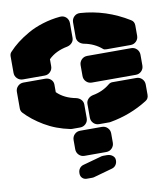

<svg xmlns="http://www.w3.org/2000/svg" viewBox="-107 -795 1038 1206"><g transform="rotate(-10 412.5 -192.0)"><path d="M476.1 -514.2Q457 -518.6 445.1 -531.7Q433.1 -544.9 433.1 -563V-657.2Q433.1 -679.7 448.5 -694.6Q463.9 -709.5 486.8 -708Q649.9 -697.3 794.9 -607.9Q814.9 -596.2 814.9 -570.8V-505.9Q814.9 -484.4 800.3 -469.7Q785.6 -455.1 764.2 -455.1H610.8Q595.7 -455.1 589.8 -460.9Q542.5 -502 476.1 -514.2ZM199.2 -359.9H61Q39.6 -359.9 24.7 -374.8Q9.8 -389.6 9.8 -411.1V-516.1Q9.8 -532.7 20 -543Q44.9 -570.3 77.1 -595.5Q109.4 -620.6 151.4 -644.5Q193.4 -668.5 247.1 -685.1Q300.8 -701.7 357.9 -707Q381.8 -709 397.5 -694.1Q413.1 -679.2 413.1 -655.8V-563Q413.1 -544.9 401.1 -531.7Q389.2 -518.6 370.1 -514.2Q294.9 -500 250 -455.1V-411.1Q250 -389.6 235.4 -374.8Q220.7 -359.9 199.2 -359.9ZM764.2 -265.1H483.9Q462.4 -265.1 447.8 -279.8Q433.1 -294.4 433.1 -315.9V-383.8Q433.1 -405.3 447.8 -420.2Q462.4 -435.1 483.9 -435.1H764.2Q785.6 -435.1 800.3 -420.2Q814.9 -405.3 814.9 -383.8V-315.9Q814.9 -294.4 800.3 -279.8Q785.6 -265.1 764.2 -265.1ZM20 -155.8Q9.8 -167.5 9.8 -184.1V-289.1Q9.8 -310.5 24.7 -325.2Q39.6 -339.8 61 -339.8H199.2Q220.7 -339.8 235.4 -326.4Q250 -313 250 -293V-245.1Q294.9 -200.2 370.1 -186Q389.2 -181.6 401.1 -168.5Q413.1 -155.3 413.1 -137.2V-50.8Q413.1 -29.3 398.2 -14.6Q383.3 0 361.8 0H310.1Q304.7 0 300.8 -1Q210.4 -19.5 138.7 -62.3Q66.9 -105 20 -155.8ZM550.8 0H483.9Q462.4 0 447.8 -14.6Q433.1 -29.3 433.1 -50.8V-137.2Q433.1 -155.3 445.1 -168.5Q457 -181.6 476.1 -186Q539.6 -197.3 585 -234.9Q596.7 -245.1 610.8 -245.1H764.2Q785.6 -245.1 800.3 -230.2Q814.9 -215.3 814.9 -193.8V-128.9Q814.9 -103.5 794.9 -91.8Q686 -23.4 557.1 -1Q555.2 0 550.8 0ZM497.1 180.2H358.9Q337.4 180.2 322.8 165.3Q308.1 150.4 308.1 128.9V70.8Q308.1 49.3 322.8 34.7Q337.4 20 358.9 20H497.1Q518.6 20 533.2 34.7Q547.9 49.3 547.9 70.8V128.9Q547.9 150.4 533.2 165.3Q518.6 180.2 497.1 180.2ZM381.8 324.2H348.1Q331.1 324.2 319.6 313.2Q308.1 302.2 308.1 285.2V280.8Q308.1 264.6 317.1 252Q326.2 239.3 341.8 234.9L463.9 201.2Q466.8 200.2 474.1 200.2H497.1Q518.6 200.2 533.2 211.7Q547.9 223.1 547.9 240.2V243.2Q547.9 259.3 538.8 272Q529.8 284.7 514.2 289.1L392.1 323.2Q389.2 324.2 381.8 324.2Z"/></g></svg>

Font: Nastup Soft
Style: Regular
Weight: 400
Designer: Maksym Kobuzan
Foundry: Zakznak
Version: Version 1.020;hotconv 1.0.109;makeotfexe 2.5.65596